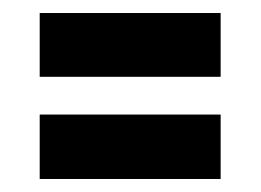

<svg xmlns="http://www.w3.org/2000/svg" viewBox="-20 -450 401 295"><path d="M41 -332V-430H319V-332ZM41 -175V-274H319V-175Z"/></svg>

Font: Bricolage Grotesque 36pt Condensed SemiBold
Style: Regular
Weight: 600
Width: 3
Designer: Mathieu Triay
Foundry: Atelier Triay
Version: Version 1.001;gftools[0.9.33.dev8+g029e19f]